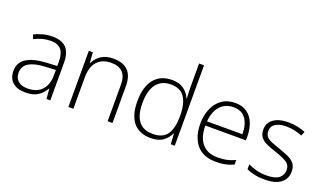

<svg xmlns="http://www.w3.org/2000/svg" viewBox="-75 -1228 2873 1706"><g transform="rotate(20 1361.5 -375.0)"><path d="M272 -540Q359 -540 402 -495.5Q445 -451 445 -355V0H409L401 -94H398Q373 -49 330 -19.5Q287 10 210 10Q133 10 90 -28Q47 -66 47 -136Q47 -215 112.5 -256Q178 -297 300 -303L399 -308V-347Q399 -429 366.5 -464Q334 -499 270 -499Q230 -499 192 -489Q154 -479 115 -459L100 -498Q138 -517 181.5 -528.5Q225 -540 272 -540ZM305 -266Q204 -262 150 -230.5Q96 -199 96 -135Q96 -85 128 -57.5Q160 -30 217 -30Q306 -30 352 -81Q398 -132 399 -218V-271Z M848 -541Q937 -541 985 -494Q1033 -447 1033 -347V0H987V-344Q987 -424 950 -461.5Q913 -499 844 -499Q757 -499 710 -448Q663 -397 663 -294V0H616V-531H654L661 -432H664Q684 -477 729.5 -509Q775 -541 848 -541Z M1396 10Q1287 10 1230.5 -58.5Q1174 -127 1174 -258Q1174 -396 1234 -468.5Q1294 -541 1402 -541Q1471 -541 1513.5 -509.5Q1556 -478 1575 -432H1579Q1577 -458 1576 -488Q1575 -518 1575 -544V-760H1622V0H1584L1578 -99H1575Q1555 -54 1512.5 -22Q1470 10 1396 10ZM1401 -31Q1496 -31 1536 -90Q1576 -149 1576 -259V-266Q1576 -379 1535.5 -439.5Q1495 -500 1406 -500Q1316 -500 1269 -438Q1222 -376 1222 -258Q1222 -146 1266 -88.5Q1310 -31 1401 -31Z M1999 -541Q2067 -541 2111.5 -509Q2156 -477 2178 -421.5Q2200 -366 2200 -295V-261H1816Q1816 -150 1867 -91Q1918 -32 2013 -32Q2062 -32 2098 -39.5Q2134 -47 2179 -67V-24Q2140 -6 2101 2Q2062 10 2012 10Q1890 10 1829 -64Q1768 -138 1768 -261Q1768 -340 1794.5 -403Q1821 -466 1872.5 -503.5Q1924 -541 1999 -541ZM1998 -500Q1921 -500 1873.5 -449Q1826 -398 1817 -301H2152Q2152 -390 2114.5 -445Q2077 -500 1998 -500Z M2677 -139Q2677 -68 2624.5 -29Q2572 10 2473 10Q2418 10 2374.5 0Q2331 -10 2301 -24V-71Q2338 -52 2382.5 -41Q2427 -30 2474 -30Q2557 -30 2593.5 -58.5Q2630 -87 2630 -136Q2630 -185 2590 -209Q2550 -233 2480 -256Q2431 -272 2393.5 -288.5Q2356 -305 2334 -332Q2312 -359 2312 -406Q2312 -470 2363.5 -505.5Q2415 -541 2501 -541Q2548 -541 2589.5 -532Q2631 -523 2664 -509L2647 -469Q2617 -482 2577.5 -491Q2538 -500 2499 -500Q2433 -500 2395.5 -476.5Q2358 -453 2358 -408Q2358 -373 2376.5 -353.5Q2395 -334 2427.5 -321Q2460 -308 2504 -293Q2551 -277 2590 -260Q2629 -243 2653 -215Q2677 -187 2677 -139Z"/></g></svg>

Font: Noto Kufi Arabic ExtraLight
Style: Regular
Weight: 200
Designer: Monotype Design Team, David Williams, Khaled Hosny
Foundry: Google LLC
Version: Version 2.109; ttfautohint (v1.8.4.7-5d5b)